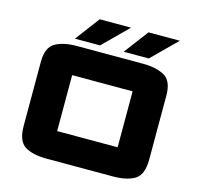

<svg xmlns="http://www.w3.org/2000/svg" viewBox="-126 -1034 1211 1175"><g transform="rotate(15 480.0 -447.0)"><path d="M82.1 -555.5Q82.1 -648.3 133.7 -677.6Q185.3 -707 270 -707H688.6Q773.6 -707 825.5 -677.6Q877.5 -648.3 877.5 -555.5V-150.5Q877.5 -54.2 827.9 -23.6Q778.3 7 688.6 7H270Q180.3 7 131.2 -23.9Q82.1 -54.7 82.1 -150.5ZM288.3 -527.2V-172.8Q288.3 -172.8 288.3 -172.8Q288.3 -172.8 288.3 -172.8H671.3Q671.3 -172.8 671.3 -172.8Q671.3 -172.8 671.3 -172.8V-527.2Q671.3 -527.2 671.3 -527.2Q671.3 -527.2 671.3 -527.2H288.3Q288.3 -527.2 288.3 -527.2Q288.3 -527.2 288.3 -527.2ZM246.7 -747.3 362.9 -901.2H561.3L406 -747.3ZM555.8 -747.3 672.1 -901.2H870.4L715.1 -747.3Z"/></g></svg>

Font: Science Gothic
Style: Regular
Weight: 400
Designer: Thomas Phinney, Vassil Kateliev, Brandon Buerkle
Foundry: Font Detective LLC
Version: Version 1.018